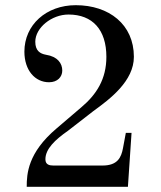

<svg xmlns="http://www.w3.org/2000/svg" viewBox="-20 -720 620 740"><path d="M74 -521C74 -449 115 -403 169 -403C202 -403 220 -424 220 -448C220 -476 202 -502 157 -509C135 -513 116 -524 116 -559C116 -613 179 -664 244 -664C337 -664 390 -605 390 -501C390 -415 352 -356 294 -307L198 -225C87 -131 83 -50 83 0H473L487 -208H465L454 -149C447.3 -112.9 433 -82 375 -82H186C171 -82 155 -85 155 -106C155 -146 192 -181 242 -216L340 -292C405 -339 496 -408 496 -501C496 -626 400 -700 272 -700C158 -700 74 -624 74 -521Z"/></svg>

Font: Old Standard
Style: Regular
Weight: 400
Designer: Alexey Kryukov <alexios@thessalonica.org.ru>
Version: Version 2.0